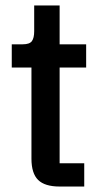

<svg xmlns="http://www.w3.org/2000/svg" viewBox="-20 -682 368 702"><path d="M198 0Q144 0 119.5 -24Q95 -48 95 -102V-435H23V-520H63Q88 -520 96.5 -531.5Q105 -543 105 -568V-662H198V-520H295V-435H198V-85H288V0Z"/></svg>

Font: IBM Plex Sans Condensed Medium
Style: Regular
Weight: 500
Width: 3
Designer: Mike Abbink, Paul van der Laan, Pieter van Rosmalen
Foundry: Bold Monday
Version: Version 1.3